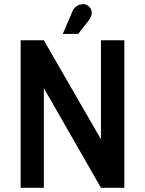

<svg xmlns="http://www.w3.org/2000/svg" viewBox="-20 -891 690 911"><path d="M570 0V-700H459V-230L188 -700H78V0H188V-473L459 0ZM351 -730 400 -793C427 -827 415 -856 391 -868C375 -876 338 -871 324 -838L278 -730Z"/></svg>

Font: Advent Pro
Style: Bold
Weight: 700
Designer: Andreas Kalpakidis
Foundry: Andreas Kalpakidis
Version: Version 2.002 2008